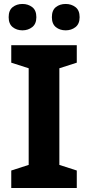

<svg xmlns="http://www.w3.org/2000/svg" viewBox="-20 -940 441 960"><path d="M363.9 0H36.3V-87.4L123.4 -115.5V-598.7L36.3 -626.6V-714H363.9V-626.6L276.8 -598.7V-115.5L363.9 -87.4ZM23.3 -854.1Q23.3 -888.7 43.4 -904.4Q63.5 -920.2 92.3 -920.2Q120.4 -920.2 141.1 -904.4Q161.8 -888.7 161.8 -854.1Q161.8 -820.6 141.1 -804.4Q120.4 -788.3 92.3 -788.3Q63.5 -788.3 43.4 -804.4Q23.3 -820.6 23.3 -854.1ZM239.4 -854.1Q239.4 -888.7 259.3 -904.4Q279.2 -920.2 308.5 -920.2Q336.7 -920.2 357.4 -904.4Q378.1 -888.7 378.1 -854.1Q378.1 -820.6 357.4 -804.4Q336.7 -788.3 308.5 -788.3Q279.2 -788.3 259.3 -804.4Q239.4 -820.6 239.4 -854.1Z"/></svg>

Font: Noto Sans Meetei Mayek
Style: Regular
Weight: 400
Designer: Monotype Design Team and Neelakash Kshetrimayum
Foundry: Monotype Imaging Inc.
Version: Version 2.002